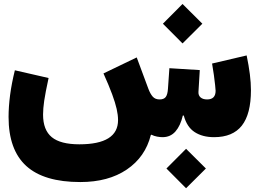

<svg xmlns="http://www.w3.org/2000/svg" viewBox="-20 -703 1324 984"><path d="M833 160.6 933.6 59.6 1035.2 160.6 933.6 261.7ZM814.9 -581.5 915.5 -682.6 1017.1 -581.5 915.5 -480.5ZM813 0Q800.8 0 784.9 -2.9Q769 -5.9 755.9 -12.7L752.9 -10.7Q724.6 101.6 629.9 165.8Q535.2 230 391.6 230Q205.1 230 114.5 147.5Q23.9 64.9 23.9 -103.5Q23.9 -155.3 31.7 -215.6Q39.6 -275.9 56.2 -342.8L229 -303.2Q212.4 -226.6 206.5 -186.3Q200.7 -146 200.7 -115.7Q200.7 -36.6 245.4 0Q290 36.6 386.7 36.6Q585 36.6 585 -87.4Q585 -113.3 577.9 -144.8Q570.8 -176.3 554.7 -220Q538.6 -263.7 510.3 -326.7L680.7 -408.7L740.2 -248.5Q750 -222.2 762.7 -207.8Q775.4 -193.4 797.9 -193.4Q819.8 -193.4 829.3 -205.8Q838.9 -218.3 840.8 -248.5L848.1 -353.5L1003.9 -343.8L997.1 -231.9Q996.1 -213.9 1008.1 -203.6Q1020 -193.4 1041.5 -193.4Q1085 -193.4 1085 -237.8Q1085 -245.1 1082.5 -266.8Q1080.1 -288.6 1076.2 -318.1Q1072.3 -347.7 1066.9 -377.4L1244.1 -418.9Q1254.9 -366.7 1260.5 -322.5Q1266.1 -278.3 1266.1 -240.7Q1266.1 -118.7 1219.5 -59.3Q1172.9 0 1077.1 0Q1017.6 0 977.5 -26.1Q937.5 -52.2 921.9 -110.8H917Q904.8 -58.6 879.2 -29.3Q853.5 0 813 0Z"/></svg>

Font: Estedad-FD Black
Style: Regular
Weight: 900
Designer: Amin Abedi
Version: Version 7.3